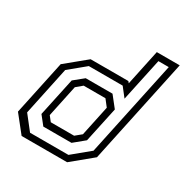

<svg xmlns="http://www.w3.org/2000/svg" viewBox="-172 -888 988 1027"><g transform="rotate(30 322.5 -375.0)"><path d="M382.5 0H101.5L19.5 -103L90.5 -437L216 -540H449L457 -530.5L503.5 -750H645L507.5 -103ZM351 -101.5H177L134.5 -155L185 -391L244 -439H409.5L462.5 -372L416 -155ZM344 -141.5 381 -172 420.5 -358.5 389 -399H254.5L217.5 -368L176 -172L200 -141.5ZM369 -37.5 474 -124 599 -712.5H535L478.5 -448L435 -503.5H226L127 -422L64 -124L132 -37.5Z"/></g></svg>

Font: Tourney
Style: Italic
Weight: 400
Italic angle: -12°
Version: Version 1.015